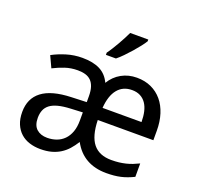

<svg xmlns="http://www.w3.org/2000/svg" viewBox="-133 -911 1099 1065"><g transform="rotate(20 416.5 -378.0)"><path d="M45.9 -149.9Q45.9 -230 102.3 -272.9Q158.7 -315.9 273.9 -319.8L363.8 -323.2V-356.9Q363.8 -389.6 356.7 -411.6Q349.6 -433.6 336.2 -447Q322.8 -460.4 303 -466.3Q283.2 -472.2 257.8 -472.2Q217.3 -472.2 182.4 -460.4Q147.5 -448.7 115.2 -432.1L84 -499Q120.1 -518.6 164.6 -532.2Q209 -545.9 257.8 -545.9Q321.8 -545.9 362.3 -525.1Q402.8 -504.4 423.8 -459Q448.7 -500.5 489.3 -523.2Q529.8 -545.9 580.1 -545.9Q627.4 -545.9 665 -528.6Q702.6 -511.2 729 -479.7Q755.4 -448.2 769.3 -404.1Q783.2 -359.9 783.2 -306.2V-251H455.1Q457.5 -156.7 493.4 -112.3Q529.3 -67.9 601.1 -67.9Q625 -67.9 645.8 -70.3Q666.5 -72.8 685.5 -77.4Q704.6 -82 722.7 -89.1Q740.7 -96.2 758.8 -105V-25.9Q739.7 -16.6 721.4 -9.8Q703.1 -2.9 683.8 1.5Q664.6 5.9 643.8 7.8Q623 9.8 599.1 9.8Q531.7 9.8 482.4 -18.1Q433.1 -45.9 402.8 -102.1Q386.2 -75.7 367.7 -54.9Q349.1 -34.2 325.9 -19.8Q302.7 -5.4 274.4 2.2Q246.1 9.8 210 9.8Q175.3 9.8 145.3 0.2Q115.2 -9.3 93.3 -29.1Q71.3 -48.8 58.6 -78.9Q45.9 -108.9 45.9 -149.9ZM138.2 -148.9Q138.2 -104 161.9 -83Q185.5 -62 224.1 -62Q253.9 -62 279.3 -71.3Q304.7 -80.6 323.2 -99.4Q341.8 -118.2 352.3 -146.7Q362.8 -175.3 362.8 -213.9V-262.2L293 -258.8Q249 -256.8 219.2 -249Q189.5 -241.2 171.6 -227.3Q153.8 -213.4 146 -193.6Q138.2 -173.8 138.2 -148.9ZM578.1 -472.2Q524.4 -472.2 493.4 -434.1Q462.4 -396 457 -323.2H687Q687 -356.4 680.7 -384Q674.3 -411.6 660.9 -431.2Q647.5 -450.7 627 -461.4Q606.4 -472.2 578.1 -472.2ZM374 -619.1Q384.8 -633.3 396.2 -651.9Q407.7 -670.4 419.2 -690.2Q430.7 -710 440.9 -729.7Q451.2 -749.5 459 -766.1H565.9V-755.9Q558.1 -742.7 542.7 -722.9Q527.3 -703.1 508.5 -681.6Q489.7 -660.2 470 -639.9Q450.2 -619.6 433.1 -606H374Z"/></g></svg>

Font: Genotype
Style: Regular
Weight: 400
Foundry: Ascender Corporation
Version: Version 1.00